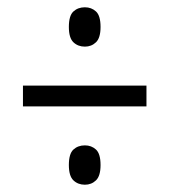

<svg xmlns="http://www.w3.org/2000/svg" viewBox="-20 -621 465 527"><path d="M43 -329V-386H382V-329ZM213 -114Q194 -114 181.5 -126Q169 -138 169 -168Q169 -199 181.5 -210.5Q194 -222 213 -222Q231 -222 243.5 -210.5Q256 -199 256 -168Q256 -138 243.5 -126Q231 -114 213 -114ZM213 -493Q194 -493 181.5 -505Q169 -517 169 -547Q169 -578 181.5 -589.5Q194 -601 213 -601Q231 -601 243.5 -589.5Q256 -578 256 -547Q256 -517 243.5 -505Q231 -493 213 -493Z"/></svg>

Font: Noto Serif Khmer ExtraCondensed
Style: Regular
Weight: 400
Width: 2
Designer: Danh Hong and the Monotype Design Team
Foundry: Monotype Imaging Inc.
Version: Version 2.004